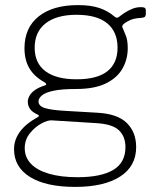

<svg xmlns="http://www.w3.org/2000/svg" viewBox="-20 -558 622 753"><path d="M533 -530Q544 -530 548 -527Q552 -524 552 -517V-504Q552 -497 549 -493Q546 -489 535 -488Q516 -487 504 -484Q492 -481 480 -474Q456 -461 460 -451Q465 -438 473 -419.5Q481 -401 481 -369Q481 -325 460 -288.5Q439 -252 394.5 -230.5Q350 -209 279 -209Q222 -209 189.5 -202Q157 -195 144 -183.5Q131 -172 131 -160Q131 -142 156.5 -134Q182 -126 240 -123L360 -116Q440 -112 477 -76Q514 -40 514 19Q514 94 451 134.5Q388 175 275 175Q160 175 97.5 136Q35 97 35 27Q35 -9 57.5 -40.5Q80 -72 127 -98Q138 -104 127 -109Q107 -118 98 -130.5Q89 -143 89 -159Q89 -170 95.5 -182Q102 -194 116.5 -204.5Q131 -215 156 -223Q162 -225 161 -228.5Q160 -232 155 -235Q114 -258 95 -290.5Q76 -323 76 -369Q76 -449 131.5 -493.5Q187 -538 286 -538Q336 -538 370 -526.5Q404 -515 429 -493Q434 -489 438 -488.5Q442 -488 447 -492Q457 -500 470 -508.5Q483 -517 499 -523.5Q515 -530 533 -530ZM280 -247Q361 -247 401 -278.5Q441 -310 441 -371Q441 -433 400.5 -466.5Q360 -500 280 -500Q202 -500 159 -466.5Q116 -433 116 -371Q116 -310 158.5 -278.5Q201 -247 280 -247ZM183 -86Q167 -87 142 -73.5Q117 -60 97 -35Q77 -10 77 23Q77 59 101.5 84.5Q126 110 172.5 123.5Q219 137 284 137Q376 137 424 108.5Q472 80 472 19Q472 -22 447 -46.5Q422 -71 359 -75Z"/></svg>

Font: Libre Franklin Thin
Style: Regular
Weight: 100
Designer: Pablo Impallari, Rodrigo Fuenzalida, Nhung Nguyen
Foundry: Impallari Type
Version: Version 3.000